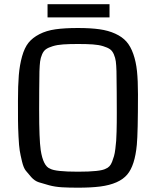

<svg xmlns="http://www.w3.org/2000/svg" viewBox="-20 -871 742 903"><path d="M64.5 0ZM346.7 11.7Q304.2 11.7 271.2 9.8Q238.3 7.8 210.4 0.2Q182.6 -7.3 162.8 -13.7Q143.1 -20 127.2 -37.8Q111.3 -55.7 101.1 -68.6Q90.8 -81.5 83.5 -111.6Q76.2 -141.6 72.8 -162.8Q69.3 -184.1 67.1 -228.5Q64.9 -272.9 64.7 -304.7Q64.5 -336.4 64.5 -396.5Q64.5 -468.8 68.4 -516.6Q72.3 -564.5 83.7 -605.5Q95.2 -646.5 114 -669.9Q132.8 -693.4 165.3 -710.2Q197.8 -727.1 241 -733.2Q284.2 -739.3 346.7 -739.3Q405.8 -739.3 447.8 -733.4Q489.7 -727.5 522.2 -712.6Q554.7 -697.8 574.5 -675.5Q594.2 -653.3 606.9 -617.2Q619.6 -581.1 624.3 -536.4Q628.9 -491.7 628.9 -427.7Q628.9 -247.1 623.5 -189.9Q614.3 -92.3 578.6 -50.3Q541 -5.4 450.7 6.3Q407.7 11.7 346.7 11.7ZM165.5 -535.6Q164.1 -445.3 164.1 -354Q164.1 -216.3 171.4 -165.5Q183.1 -89.4 215.8 -77.6Q240.2 -63.5 346.7 -63.5Q453.1 -63.5 477.5 -77.6Q486.8 -81.1 494.4 -88.9Q502 -96.7 507.1 -109.9Q512.2 -123 516.1 -136.5Q520 -149.9 522.5 -170.9Q524.9 -191.9 526.4 -208.7Q527.8 -225.6 528.3 -251.7Q528.8 -277.8 529.1 -294.9Q529.3 -312 529.3 -340.3Q529.3 -439 527.8 -535.6Q526.9 -564.9 524.7 -582Q522.5 -599.1 515.4 -615.5Q508.3 -631.8 497.1 -639.6Q485.8 -647.5 465.1 -653.8Q444.3 -660.2 416.5 -662.1Q388.7 -664.1 346.7 -664.1Q304.7 -664.1 276.9 -662.1Q249 -660.2 228.3 -653.8Q207.5 -647.5 196.3 -639.6Q185.1 -631.8 178 -615.5Q170.9 -599.1 168.7 -582Q166.5 -564.9 165.5 -535.6ZM203.6 -851.1H495.1V-789.1H203.6Z"/></svg>

Font: Coda
Style: Regular
Weight: 400
Designer: vernon adams
Foundry: vernon adams
Version: Version 2.001; ttfautohint (v0.8) -r 50 -G 200 -x